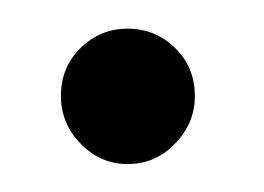

<svg xmlns="http://www.w3.org/2000/svg" viewBox="-20 -105 184 134"><path d="M69 9.5Q50 9.5 36.2 -4.8Q22.5 -19 22.5 -38Q22.5 -58 36.2 -71.5Q50 -85 69 -85Q88.5 -85 102.2 -71.5Q116 -58 116 -38Q116 -19 102.2 -4.8Q88.5 9.5 69 9.5Z"/></svg>

Font: Imbue 50pt Light
Style: Regular
Weight: 300
Designer: Tyler Finck
Foundry: Etcetera Type Company
Version: Version 1.102; ttfautohint (v1.8.3)